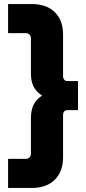

<svg xmlns="http://www.w3.org/2000/svg" viewBox="-20 -750 426 950"><path d="M20 180V36H108Q119 36 126 29Q133 22 133 11V-164Q133 -204 145.5 -230.5Q158 -257 188 -277Q158 -297 145.5 -323Q133 -349 133 -386V-561Q133 -572 126 -579Q119 -586 108 -586H20V-730H137Q210 -730 251 -690Q292 -650 292 -579V-372Q292 -363 297.5 -356Q303 -349 313 -349H366V-205H313Q303 -205 297.5 -198.5Q292 -192 292 -183V28Q292 99 251 139.5Q210 180 137 180Z"/></svg>

Font: MuseoModerno ExtraBold
Style: Regular
Weight: 800
Designer: Pablo Cosgaya, Héctor Gatti, Marcela Romero, and the Authors of The MuseoModerno Project.
Foundry: Omnibus-Type Team
Version: Version 1.001